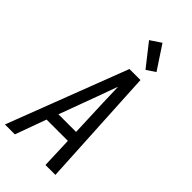

<svg xmlns="http://www.w3.org/2000/svg" viewBox="-311 -1043 1109 1109"><g transform="rotate(45 244.0 -488.5)"><path d="M-12 0 270 -735H360L400 0H319L312 -190H138L69 0ZM309 -260 300 -490Q299 -522 298 -553.5Q297 -585 296 -616Q285 -585 273 -553.5Q261 -522 250 -490L165 -260ZM339 -797 232 -933 298 -977 393 -833Z"/></g></svg>

Font: Iosevka Web
Style: Italic
Weight: 400
Italic angle: -9°
Monospace: yes
Designer: Belleve Invis
Foundry: Belleve Invis
Version: Version 28.0.3; ttfautohint (v1.8.3)